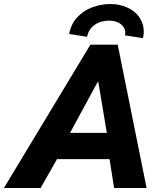

<svg xmlns="http://www.w3.org/2000/svg" viewBox="-69 -944 811 964"><path d="M384.8 -719.7H522L667 0H503.9L481 -145H217.3L134.8 0H-49.3ZM560.1 -779.3Q560.1 -795.9 550.3 -809.8Q540.5 -823.7 522 -832Q503.4 -840.3 478.5 -840.3Q435.1 -840.3 405.5 -818.6Q376 -796.9 368.2 -759.3L278.3 -773.4Q287.1 -822.8 318.4 -856.7Q349.6 -890.6 393.3 -907Q437 -923.3 484.4 -923.8Q531.7 -923.8 570.3 -906.2Q608.9 -888.7 630.9 -856.9Q652.8 -825.2 652.8 -785.2Q652.8 -770.5 648.9 -752.4L558.6 -766.6Q560.1 -773.4 560.1 -779.3ZM467.3 -276.9 424.8 -531.7H420.9L282.7 -276.9Z"/></svg>

Font: Reddit Sans Vanilla ExtraBold
Style: Italic
Weight: 800
Italic angle: -11.25°
Designer: Stephen Hutchings
Version: Version 1.013